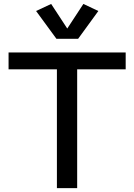

<svg xmlns="http://www.w3.org/2000/svg" viewBox="-20 -975 696 995"><path d="M274.9 0V-615.7H24.4V-703.1H631.3V-615.7H379.9V0ZM245.1 -954.6 328.6 -827.1 412.1 -954.6 489.7 -918 384.8 -773.9H272.5L167 -918Z"/></svg>

Font: Schibsted Grotesk Medium
Style: Regular
Weight: 500
Designer: Bakken & Baeck AS, Henrik Kongsvoll
Foundry: Schibsted ASA
Version: Version 1.100;gftools[0.9.25]